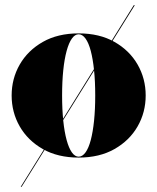

<svg xmlns="http://www.w3.org/2000/svg" viewBox="-20 -599 608 742"><path d="M60 123 497 -579H501L63.5 123ZM284 10Q203.5 10 145.5 -23Q87.5 -56 56.2 -110.5Q25 -165 25 -230Q25 -295 56.2 -349.5Q87.5 -404 145.5 -437Q203.5 -470 284 -470Q364.5 -470 422.5 -437Q480.5 -404 511.8 -349.5Q543 -295 543 -230Q543 -165 511.8 -110.5Q480.5 -56 422.5 -23Q364.5 10 284 10ZM284 6.5Q298.5 6.5 310.5 -10Q322.5 -26.5 330.8 -57.8Q339 -89 343.5 -132.5Q348 -176 348 -230Q348 -284 343.5 -327.5Q339 -371 330.8 -402.2Q322.5 -433.5 310.5 -450Q298.5 -466.5 284 -466.5Q269.5 -466.5 257.8 -450Q246 -433.5 237.5 -402.2Q229 -371 224.5 -327.5Q220 -284 220 -230Q220 -176 224.5 -132.5Q229 -89 237.5 -57.8Q246 -26.5 257.8 -10Q269.5 6.5 284 6.5Z"/></svg>

Font: Bodoni Moda 48pt Black
Style: Regular
Weight: 900
Designer: Owen Earl
Foundry: indestructible type
Version: Version 2.004